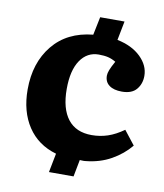

<svg xmlns="http://www.w3.org/2000/svg" viewBox="-79 -714 697 815"><g transform="rotate(10 270.0 -306.5)"><path d="M187 36 203 -46Q123 -69 80 -134Q37 -199 37 -294Q37 -409 98.5 -484.5Q160 -560 271 -571L287 -649H392L376 -567Q440 -554 477.5 -517.5Q515 -481 515 -436Q515 -402 495 -378Q475 -354 432 -354Q397 -354 377.5 -368.5Q358 -383 358 -410Q358 -420 363.5 -434.5Q369 -449 383 -474Q366 -484 349.5 -488Q333 -492 309 -492Q259 -492 229.5 -448.5Q200 -405 200 -325Q200 -240 235 -195Q270 -150 338 -150Q374 -150 407 -161Q440 -172 475 -197L522 -137Q489 -97 441 -70Q393 -43 332 -37Q325 -36 319 -36.5Q313 -37 307 -37L293 36Z"/></g></svg>

Font: Literata 12pt
Style: Bold
Weight: 700
Designer: Latin by Veronika Burian and Jose Scaglione. Greek by Irene Vlachou. Cyrillic by Vera Evstafieva.
Foundry: TypeTogether
Version: Version 3.002